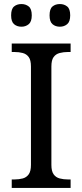

<svg xmlns="http://www.w3.org/2000/svg" viewBox="-20 -929 407 949"><path d="M38 0V-42H51Q74 -42 92.5 -47Q111 -52 122 -67.5Q133 -83 133 -114V-600Q133 -632 122 -647Q111 -662 92.5 -667Q74 -672 51 -672H38V-714H329V-672H316Q294 -672 275 -667Q256 -662 245 -647Q234 -632 234 -600V-114Q234 -83 245 -67.5Q256 -52 275 -47Q294 -42 316 -42H329V0ZM276 -797Q254 -797 239.5 -809.5Q225 -822 225 -853Q225 -885 239.5 -897Q254 -909 276 -909Q297 -909 312 -897Q327 -885 327 -853Q327 -822 312 -809.5Q297 -797 276 -797ZM86 -797Q64 -797 49.5 -809.5Q35 -822 35 -853Q35 -885 49.5 -897Q64 -909 86 -909Q107 -909 122 -897Q137 -885 137 -853Q137 -822 122 -809.5Q107 -797 86 -797Z"/></svg>

Font: Noto Serif Kannada
Style: Regular
Weight: 400
Designer: Universal Thirst, Indian Type Foundry and the Monotype Design Team
Foundry: Monotype Imaging Inc.
Version: Version 2.003